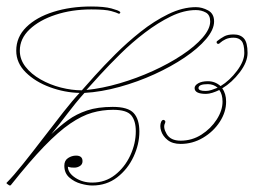

<svg xmlns="http://www.w3.org/2000/svg" viewBox="-39 -562 782 591"><path d="M241 -542Q282 -542 304 -536Q326 -530 330 -526Q332 -525 331 -522.5Q330 -520 328 -520H326Q321 -523 303 -528Q285 -533 242 -533Q182 -533 132 -516.5Q82 -500 52 -471.5Q22 -443 22 -406Q22 -379 39.5 -356.5Q57 -334 86 -317.5Q115 -301 148.5 -292.5Q182 -284 213 -284Q226 -299 253 -329Q280 -359 316 -395Q352 -431 393.5 -464Q435 -497 479 -518.5Q523 -540 564 -540Q583 -540 601.5 -530Q620 -520 620 -496Q620 -471 595.5 -442Q571 -413 529.5 -385Q488 -357 436.5 -333.5Q385 -310 329 -294.5Q273 -279 221 -276Q194 -246 168 -211.5Q142 -177 119 -149Q144 -173 170 -192Q196 -211 229 -222Q262 -233 308 -233Q355 -233 372.5 -214Q390 -195 390 -157Q390 -118 372 -79.5Q354 -41 321.5 -16Q289 9 245 9Q230 9 210 3.5Q190 -2 174.5 -15.5Q159 -29 159 -52Q159 -68 170.5 -75.5Q182 -83 195 -83Q215 -83 215 -66Q215 -56 207 -51Q199 -46 190 -46Q179 -46 174.5 -47.5Q170 -49 170 -49Q170 -30 192.5 -15Q215 0 245 0Q285 0 315 -23.5Q345 -47 362 -83.5Q379 -120 379 -158Q379 -190 365 -207Q351 -224 309 -224Q276 -224 244.5 -215Q213 -206 177 -181.5Q141 -157 97 -111.5Q53 -66 -5 7Q-6 9 -9 9Q-10 9 -15 5.5Q-20 2 -19 1Q2 -20 32 -57.5Q62 -95 94.5 -137.5Q127 -180 156.5 -217.5Q186 -255 206 -276Q160 -277 115 -293.5Q70 -310 40.5 -339Q11 -368 11 -406Q11 -448 42 -478.5Q73 -509 125.5 -525.5Q178 -542 241 -542ZM227 -285Q276 -290 329 -305.5Q382 -321 431.5 -343.5Q481 -366 521 -392.5Q561 -419 584.5 -446Q608 -473 608 -496Q608 -516 594.5 -523.5Q581 -531 564 -531Q527 -531 487 -511.5Q447 -492 407 -461.5Q367 -431 332 -396.5Q297 -362 269.5 -332Q242 -302 227 -285ZM680 -456Q701 -456 712 -443.5Q723 -431 723 -399Q723 -371 699 -339.5Q675 -308 645 -290Q657 -274 657 -249Q657 -217 637.5 -187Q618 -157 586 -138Q554 -119 517 -119Q492 -119 477 -131Q462 -143 457 -159Q452 -175 457 -187Q460 -193 464 -193Q467 -193 469 -190Q471 -187 469 -183Q462 -170 474 -149.5Q486 -129 517 -129Q552 -129 581 -147.5Q610 -166 628 -194Q646 -222 646 -249Q646 -272 636 -285Q626 -280 615 -276.5Q604 -273 595 -273Q560 -273 560 -291Q560 -299 571 -305.5Q582 -312 601 -312Q623 -312 640 -297Q668 -314 690.5 -344Q713 -374 713 -399Q713 -426 704.5 -436Q696 -446 680 -446Q666 -446 656 -441.5Q646 -437 637 -429Q636 -427 633 -427Q629 -427 628 -430.5Q627 -434 630 -436Q640 -444 651 -450Q662 -456 680 -456ZM594 -282Q603 -282 612 -285Q621 -288 631 -292Q618 -303 601 -303Q572 -303 572 -291Q572 -282 594 -282Z"/></svg>

Font: Kapakana Light
Style: Regular
Weight: 300
Designer: Kyosuke Nagai
Version: Version 1.000